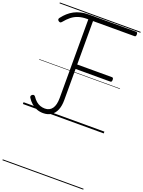

<svg xmlns="http://www.w3.org/2000/svg" viewBox="-302 -1271 1514 2031"><g transform="rotate(20 455.0 -255.0)"><path d="M233 18Q193 18 159 4.5Q125 -9 98 -33Q71 -57 51 -89Q45 -99 47.5 -108Q50 -117 59 -123Q69 -130 77.5 -128.5Q86 -127 93 -118Q112 -89 134.5 -70Q157 -51 182 -42.5Q207 -34 234 -34Q287 -34 315.5 -74Q344 -114 344 -192V-1078H328Q275 -1078 233.5 -1064.5Q192 -1051 158 -1024Q124 -997 91 -956Q83 -947 75 -946Q67 -945 55 -954Q46 -962 45.5 -970.5Q45 -979 53 -989Q77 -1021 106 -1047Q135 -1073 169 -1091Q203 -1109 243.5 -1118.5Q284 -1128 332 -1128H865Q873 -1128 877 -1122Q881 -1116 881 -1103Q881 -1090 877 -1084Q873 -1078 865 -1078H397V-589H789Q797 -589 801 -583Q805 -577 805 -565Q805 -551 801 -545Q797 -539 789 -539H397V-188Q397 -123 378 -77Q359 -31 322 -6.5Q285 18 233 18ZM0 623H910V633H0ZM0 -20H910V0H0ZM0 -505H910V-500H0ZM0 -1143H910V-1133H0Z"/></g></svg>

Font: Playwrite CL Guides
Style: Regular
Weight: 400
Designer: Veronika Burian, José Scaglione
Foundry: TypeTogether
Version: Version 1.003